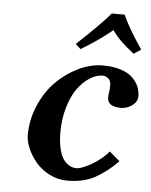

<svg xmlns="http://www.w3.org/2000/svg" viewBox="-49 -687 582 739"><g transform="rotate(5 241.5 -318.0)"><path d="M237.8 9.8Q202.1 9.8 170.2 -6.3Q138.2 -22.5 117.2 -47.1Q96.2 -71.8 84 -99.6Q71.8 -127.4 71.8 -151.9Q71.8 -211.9 95.7 -267.1Q119.6 -322.3 157.5 -360.4Q195.3 -398.4 242.7 -421.1Q290 -443.8 336.9 -443.8Q376.5 -443.8 405.8 -434.3Q435.1 -424.8 451.4 -408.9Q467.8 -393.1 475.3 -375Q482.9 -356.9 482.9 -336.9Q482.9 -319.8 470 -307.9Q457 -295.9 443.8 -291.5Q430.7 -287.1 420.9 -287.1Q367.2 -287.1 367.2 -323.2Q367.2 -331.1 369.1 -342.3Q371.1 -353.5 371.1 -370.1Q371.1 -388.7 360.4 -396.7Q349.6 -404.8 339.8 -404.8Q314.9 -404.8 289.6 -388.7Q264.2 -372.6 243.2 -343.8Q222.2 -314.9 209 -270Q195.8 -225.1 195.8 -172.9Q195.8 -140.1 201.2 -115.5Q206.5 -90.8 214.1 -77.1Q221.7 -63.5 232.2 -54.9Q242.7 -46.4 251.5 -43.7Q260.3 -41 269 -41Q288.6 -41 326.4 -62.5Q364.3 -84 392.1 -116.2L432.1 -82Q388.7 -38.1 344.7 -14.2Q300.8 9.8 237.8 9.8ZM402.8 -646Q422.4 -599.6 478 -517.1L450.2 -499Q420.4 -522.5 401.6 -540.3Q382.8 -558.1 365.2 -583Q314.5 -540.5 245.1 -499L225.1 -517.1Q317.4 -603 353 -646Z"/></g></svg>

Font: Linux Libertine
Style: Bold Italic
Weight: 700
Italic angle: -11.5°
Designer: Philipp H. Poll
Foundry: Philipp H. Poll
Version: Version 4.0.5